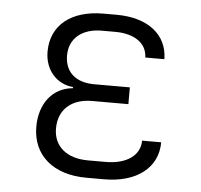

<svg xmlns="http://www.w3.org/2000/svg" viewBox="-45 -606 691 661"><g transform="rotate(5 300.0 -275.0)"><path d="M338 9C451 9 523 -47 523 -135H457C457 -84 411 -51 338 -51H277C204 -51 158 -89 158 -151C158 -216 202 -256 274 -256H399V-314H276C210 -314 174 -349 174 -405C174 -463 217 -500 286 -500H332C399 -500 442 -470 443 -421H509C508 -506 440 -559 332 -559H286C176 -559 106 -504 106 -412C106 -350 146 -303 204 -298V-294C134 -288 90 -231 90 -151C90 -53 162 9 277 9Z"/></g></svg>

Font: JetBrains Mono ExtraLight
Style: Regular
Weight: 240
Monospace: yes
Designer: Philipp Nurullin, Konstantin Bulenkov
Foundry: JetBrains
Version: Version 2.305